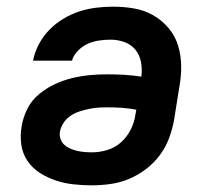

<svg xmlns="http://www.w3.org/2000/svg" viewBox="-20 -548 640 576"><path d="M256 8Q228 8 200.5 5Q173 2 147.5 -6.5Q122 -15 100 -29Q78 -43 63 -64.5Q48 -86 44 -113.5Q40 -141 45 -169Q49 -195 61.5 -220.5Q74 -246 96 -264.5Q118 -283 143.5 -295Q169 -307 195.5 -313.5Q222 -320 248.5 -322.5Q275 -325 301 -325Q328 -325 353.5 -323.5Q379 -322 404 -318Q407 -340 403 -361.5Q399 -383 386.5 -398.5Q374 -414 354 -421.5Q334 -429 312 -429Q295 -429 277.5 -426.5Q260 -424 244 -417Q228 -410 214 -396Q200 -382 196 -366H79Q84 -391 96.5 -415Q109 -439 128 -458.5Q147 -478 170.5 -492Q194 -506 219 -514Q244 -522 269.5 -525Q295 -528 320 -528Q352 -528 383 -522.5Q414 -517 440 -502Q466 -487 485.5 -464Q505 -441 514 -412Q523 -383 523.5 -351Q524 -319 518 -287L502 -187Q497 -160 487 -133Q477 -106 459 -82Q441 -58 417 -40Q393 -22 366.5 -11Q340 0 311.5 4Q283 8 256 8ZM256 -91Q279 -91 302 -98Q325 -105 343 -121Q361 -137 372 -159Q383 -181 386 -203L389 -219Q368 -223 345.5 -224.5Q323 -226 301 -226Q287 -226 273.5 -225Q260 -224 246 -221Q232 -218 218 -213.5Q204 -209 191.5 -200.5Q179 -192 171 -180Q163 -168 160 -154Q158 -142 161.5 -131.5Q165 -121 172.5 -114Q180 -107 190 -102.5Q200 -98 211 -95.5Q222 -93 233.5 -92Q245 -91 256 -91Z"/></svg>

Font: Iosevka Extended
Style: Bold Italic
Weight: 700
Width: 7
Italic angle: -9°
Monospace: yes
Designer: Belleve Invis
Foundry: Belleve Invis
Version: Version 32.5.0; ttfautohint (v1.8.4)